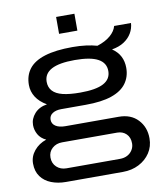

<svg xmlns="http://www.w3.org/2000/svg" viewBox="-97 -796 894 1064"><g transform="rotate(-10 350.0 -264.0)"><path d="M187 191Q142 191 105 176.5Q68 162 46.5 132.5Q25 103 25 59Q25 19 51.5 -13Q78 -45 120 -59Q90 -73 76 -98Q62 -123 62 -151Q62 -186 87.5 -215Q113 -244 158 -251Q118 -274 98 -305.5Q78 -337 78 -374Q78 -427 106.5 -464Q135 -501 196 -520Q257 -539 352 -539Q393 -539 427.5 -534.5Q462 -530 490 -522Q537 -537 565 -561.5Q593 -586 600 -614H695Q693 -583 677.5 -557Q662 -531 634.5 -513Q607 -495 566 -488Q597 -467 611.5 -438.5Q626 -410 626 -374Q626 -324 599 -287Q572 -250 515.5 -230.5Q459 -211 368 -211H231Q201 -211 182 -198.5Q163 -186 163 -163Q163 -140 183 -127Q203 -114 238 -114H538Q606 -114 645.5 -72Q685 -30 685 33Q685 79 661.5 114.5Q638 150 598 170.5Q558 191 508 191ZM203 117H504Q528 117 546 107.5Q564 98 574.5 81Q585 64 585 44Q585 10 565 -9.5Q545 -29 514 -29H204Q171 -29 148.5 -9Q126 11 126 43Q126 76 148 96.5Q170 117 203 117ZM352 -283Q440 -283 482.5 -305.5Q525 -328 525 -374Q525 -420 482.5 -443Q440 -466 352 -466Q264 -466 221 -443Q178 -420 178 -374Q178 -343 196.5 -322.5Q215 -302 253 -292.5Q291 -283 352 -283ZM292 -624V-719H395V-624Z"/></g></svg>

Font: Archivo Expanded
Style: Regular
Weight: 400
Width: 7
Designer: Hector Gatti
Foundry: Omnibus-Type
Version: Version 2.001